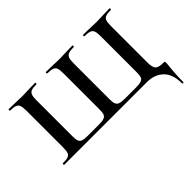

<svg xmlns="http://www.w3.org/2000/svg" viewBox="-116 -727 1143 1143"><g transform="rotate(-45 456.0 -155.5)"><path d="M32 -12Q62 -12 76.5 -17Q91 -22 96 -36.5Q101 -51 101 -81V-387Q101 -417 95.5 -431Q90 -445 76 -450.5Q62 -456 32 -456Q30 -456 30 -462Q30 -468 32 -468L81 -467Q119 -465 143 -465Q168 -465 208 -467L255 -468Q257 -468 257 -462Q257 -456 255 -456Q225 -456 211 -450.5Q197 -445 192 -431Q187 -417 187 -387V-83Q187 -58 192 -45.5Q197 -33 211 -28Q225 -23 255 -23H346Q375 -23 389.5 -28Q404 -33 409 -45.5Q414 -58 414 -83V-387Q414 -417 409 -431Q404 -445 389.5 -450.5Q375 -456 346 -456Q343 -456 343 -462Q343 -468 346 -468L392 -467Q432 -465 457 -465Q481 -465 521 -467L569 -468Q571 -468 571 -462Q571 -456 569 -456Q539 -456 524.5 -450.5Q510 -445 504.5 -431Q499 -417 499 -387V-83Q499 -58 504.5 -45.5Q510 -33 524 -28Q538 -23 568 -23H659Q688 -23 702.5 -28Q717 -33 722 -45.5Q727 -58 727 -83V-387Q727 -417 722 -431Q717 -445 702.5 -450.5Q688 -456 659 -456Q656 -456 656 -462Q656 -468 659 -468L705 -467Q745 -465 770 -465Q793 -465 833 -467L881 -468Q884 -468 884 -462Q884 -456 881 -456Q851 -456 837 -450.5Q823 -445 818 -431Q813 -417 813 -387V-81Q813 -38 827 -25Q841 -12 879 -12Q888 -12 889.5 -10.5Q891 -9 891 0Q891 15 888 34Q888 39 885 70Q882 101 882 152Q882 157 876.5 157Q871 157 871 152Q871 76 832 38Q793 0 728 0H32Q30 0 30 -6Q30 -12 32 -12Z"/></g></svg>

Font: Cormorant Unicase SemiBold
Style: Regular
Weight: 600
Designer: Christian Thalmann (Catharsis Fonts)
Foundry: Catharsis Fonts
Version: Version 4.000